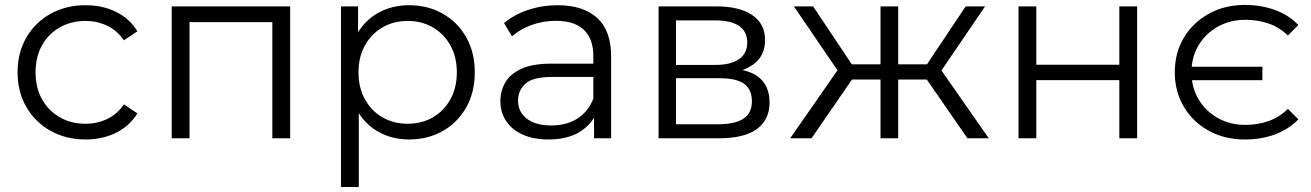

<svg xmlns="http://www.w3.org/2000/svg" viewBox="-20 -551 5224 765"><path d="M321.1 4.7Q243 4.7 181.5 -29.7Q120.1 -64 85.1 -124.4Q50.1 -184.8 50.1 -263Q50.1 -341.7 85.1 -401.8Q120.1 -461.9 181.5 -496.1Q243 -530.2 321.1 -530.2Q387.9 -530.2 441.7 -504.1Q495.6 -478 527.5 -426.4L473.8 -390.4Q446.7 -429.7 406.8 -448.6Q366.9 -467.6 320.5 -467.6Q263.7 -467.6 218.7 -442.2Q173.6 -416.8 147.6 -370.8Q121.7 -324.8 121.7 -263Q121.7 -201.2 147.6 -155.2Q173.6 -109.2 218.7 -83.5Q263.7 -57.9 320.5 -57.9Q366.9 -57.9 406.8 -76.8Q446.7 -95.7 473.8 -135.1L527.5 -99.1Q495.6 -48.1 441.7 -21.7Q387.9 4.7 321.1 4.7Z M664.1 0V-525.5H1136.1V0H1065.1V-481.6L1083.3 -462.9H716.9L735.1 -481.6V0Z M1609.4 4.7Q1541.8 4.7 1486.6 -26.5Q1431.5 -57.8 1399 -117.6Q1366.5 -177.5 1366.5 -262.5Q1366.5 -348.6 1398.4 -408.2Q1430.4 -467.7 1485.5 -499Q1540.7 -530.2 1609.4 -530.2Q1684.9 -530.2 1744.2 -496.4Q1803.5 -462.6 1837.6 -402.5Q1871.7 -342.4 1871.7 -262.5Q1871.7 -183.1 1837.6 -123Q1803.5 -62.9 1744.2 -29.1Q1684.9 4.7 1609.4 4.7ZM1338.6 194V-525.5H1406.7V-367.2L1399.6 -261.5L1409.6 -155.8V194ZM1604.3 -57.9Q1660.1 -57.9 1704.4 -83.3Q1748.7 -108.7 1774.4 -155.2Q1800.2 -201.7 1800.2 -262.5Q1800.2 -324.3 1774.4 -370.3Q1748.7 -416.3 1704.4 -442Q1660.1 -467.6 1604.3 -467.6Q1548.5 -467.6 1504.2 -442Q1459.9 -416.3 1434.2 -370.3Q1408.4 -324.3 1408.4 -262.5Q1408.4 -201.7 1434.2 -155.2Q1459.9 -108.7 1504.2 -83.3Q1548.5 -57.9 1604.3 -57.9Z M2346.9 0V-115.6L2344 -135.5V-328.9Q2344 -396.3 2306.3 -432.2Q2268.5 -468.1 2194.8 -468.1Q2143.6 -468.1 2097.8 -451.3Q2052.1 -434.4 2019.8 -406.3L1988.2 -458.9Q2028.1 -492.7 2084.2 -511.5Q2140.3 -530.2 2201.7 -530.2Q2304.2 -530.2 2359.6 -479.4Q2415 -428.6 2415 -326V0ZM2165.7 4.7Q2106.6 4.7 2063.3 -14.4Q2020.1 -33.6 1996.9 -68.3Q1973.7 -103 1973.7 -147.7Q1973.7 -188.6 1993.2 -222.4Q2012.6 -256.2 2057.2 -276.8Q2101.7 -297.4 2176.9 -297.4H2357.9V-244.4H2179.3Q2102.7 -244.4 2073.4 -217.5Q2044.1 -190.5 2044.1 -150.4Q2044.1 -104.8 2079.2 -78Q2114.2 -51.1 2176.5 -51.1Q2237.3 -51.1 2280.5 -78.5Q2323.6 -106 2344 -157.6L2359.7 -108.9Q2339.8 -56.6 2290.5 -25.9Q2241.1 4.7 2165.7 4.7Z M2604.1 0V-525.5H2836Q2925.4 -525.5 2976.9 -491.1Q3028.3 -456.7 3028.3 -391.1Q3028.3 -326.5 2979 -292.5Q2929.7 -258.4 2850 -258.4L2864.1 -278.8Q2958 -278.8 3002.1 -244.1Q3046.2 -209.5 3046.2 -142.8Q3046.2 -74.5 2996.4 -37.3Q2946.5 0 2843.4 0ZM2673.4 -55.8H2839.6Q2906.8 -55.8 2941.3 -77.6Q2975.8 -99.4 2975.8 -146.8Q2975.8 -194.7 2944.9 -217.1Q2913.9 -239.4 2846.8 -239.4H2673.4ZM2673.4 -292.4H2830.8Q2891.8 -292.4 2924.6 -315.2Q2957.3 -338.1 2957.3 -381.6Q2957.3 -425.7 2924.6 -447.7Q2891.8 -469.7 2830.8 -469.7H2673.4Z M3834.6 0 3655.1 -259.6 3713.9 -294.8 3919.7 0ZM3128.4 0 3333.5 -294.8 3392.3 -259.6 3213.4 0ZM3327.9 -254.7 3143.2 -525.5H3219.9L3394 -264.7ZM3344.6 -234.2V-294.7H3510V-234.2ZM3488.3 0V-525.5H3558.7V0ZM3536.6 -234.2V-294.7H3703.5V-234.2ZM3720.6 -254.7 3653.4 -264.7 3827.5 -525.5H3904.8Z M4038.1 0V-525.5H4109.1V-293.2H4439.8V-525.5H4510.8V0H4439.8V-231.6H4109.1V0Z M4940 4.8Q4859.9 4.8 4796.8 -29.7Q4733.6 -64.3 4697.2 -125Q4660.8 -185.7 4660.8 -263Q4660.8 -340.8 4697.2 -401.2Q4733.6 -461.6 4796.8 -496.5Q4859.9 -531.3 4940 -531.3Q5005.3 -531.3 5060.3 -511.1Q5115.3 -491 5153.1 -451.3L5111.6 -409.5Q5077.5 -442.4 5034.7 -457.3Q4991.8 -472.1 4942.2 -472.1Q4881.2 -472.1 4832.5 -444.9Q4783.8 -417.7 4755.5 -370.6Q4727.3 -323.5 4727.3 -263Q4727.3 -202.5 4755.5 -155.1Q4783.8 -107.8 4832.5 -80.6Q4881.2 -53.4 4942.2 -53.4Q4991.8 -53.4 5034.7 -68.7Q5077.5 -84.1 5111.6 -117L5153.1 -75.6Q5115.3 -36 5060.3 -15.6Q5005.3 4.8 4940 4.8ZM4705 -231.5V-285.2H5009.8V-231.5Z"/></svg>

Font: Montserrat Thin
Style: Regular
Weight: 100
Designer: Julieta Ulanovsky
Foundry: Julieta Ulanovsky
Version: Version 9.000